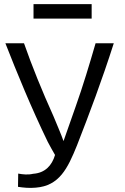

<svg xmlns="http://www.w3.org/2000/svg" viewBox="-20 -901 604 928"><path d="M67 2C67 -19 68 -41 68 -62C90 -58 115 -55 140 -61C198 -65 231 -101 246 -152C233 -173 223 -194 211 -215C131 -380 62 -549 6 -692H96C134 -583 183 -462 239 -338C251 -308 277 -249 287 -219L345 -384C381 -485 413 -592 442 -692H530C472 -511 414 -357 352 -198C307 -87 267 -3 153 6C122 9 93 6 67 2ZM423 -811H142V-881H423Z"/></svg>

Font: Repo Regular
Style: Regular
Weight: 400
Designer: Stefan Peev
Foundry: Context Ltd
Version: Version 1.502